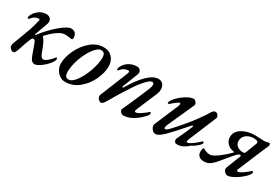

<svg xmlns="http://www.w3.org/2000/svg" viewBox="31 -1050 2450 1691"><g transform="rotate(30 1256.0 -204.5)"><path d="M59 -23Q59 -37 60 -41.5Q61 -46 67 -62Q81 -100 89 -119Q116 -192 130.5 -232.5Q145 -273 155 -316Q161 -334 161 -344Q161 -353 152 -353Q135 -353 117 -344.5Q99 -336 78 -310Q75 -306 69 -306Q61 -306 61 -315Q60 -324 68.5 -341.5Q77 -359 86 -369Q108 -394 132 -407.5Q156 -421 191 -421Q215 -421 229 -407.5Q243 -394 243 -373Q243 -362 239 -351L193 -222Q191 -216 191 -215Q191 -212 193 -212Q197 -212 202 -219Q263 -299 335 -360Q407 -421 443 -421Q472 -421 486.5 -403.5Q501 -386 501 -360Q501 -352 498 -346.5Q495 -341 489 -341Q483 -341 457 -345Q450 -346 441.5 -347Q433 -348 424 -348Q387 -348 343.5 -316.5Q300 -285 264 -246Q260 -241 259.5 -238.5Q259 -236 262 -233Q280 -213 292 -187Q304 -161 313 -136.5Q322 -112 325 -104Q332 -85 341.5 -73Q351 -61 362 -61Q392 -61 441 -118Q444 -122 449 -128.5Q454 -135 458 -135Q461 -135 463.5 -131.5Q466 -128 466 -122Q466 -102 438 -69Q410 -36 374 -11Q338 14 318 14Q300 14 287 1Q274 -12 264 -40L227 -142Q220 -162 214 -169Q208 -176 197 -176Q186 -176 177 -153Q156 -102 143 -60L128 -17Q121 1 115 8Q109 15 99 15Q87 15 73 2Q59 -11 59 -23Z M516 -109Q516 -173 550.5 -246.5Q585 -320 644 -370.5Q703 -421 774 -421Q829 -421 861.5 -385.5Q894 -350 894 -294Q894 -230 860 -157.5Q826 -85 765 -35.5Q704 14 627 14Q598 14 572.5 -3Q547 -20 531.5 -48Q516 -76 516 -109ZM808 -334Q808 -388 768 -388Q734 -388 695.5 -337Q657 -286 630.5 -211.5Q604 -137 604 -75Q604 -19 644 -19Q679 -19 717.5 -72.5Q756 -126 782 -201.5Q808 -277 808 -334Z M953 -31Q953 -39 955 -43L1065 -315Q1073 -334 1073 -342Q1073 -352 1063 -352Q1044 -352 1025.5 -344Q1007 -336 987 -310Q984 -306 979 -306Q971 -306 970 -314Q969 -323 978 -340Q987 -357 997 -369Q1016 -392 1045 -406Q1074 -420 1111 -421Q1130 -421 1142 -409.5Q1154 -398 1154 -381Q1154 -375 1150 -363L1089 -206Q1088 -205 1088 -202Q1088 -198 1093 -198Q1099 -198 1101 -203Q1161 -306 1220.5 -363.5Q1280 -421 1331 -421Q1360 -421 1377 -400.5Q1394 -380 1394 -349Q1394 -325 1384 -301L1298 -98Q1291 -84 1291 -75Q1291 -64 1302 -64Q1319 -64 1354 -88Q1389 -112 1403 -126Q1409 -132 1412 -132Q1415 -132 1418 -129Q1421 -126 1421 -122Q1421 -111 1414 -100Q1371 -49 1319.5 -17.5Q1268 14 1221 14Q1207 14 1194.5 2.5Q1182 -9 1182 -23Q1182 -30 1184 -33L1220 -112Q1282 -253 1304 -309Q1313 -331 1313 -349Q1313 -369 1296 -371Q1265 -371 1197 -283Q1175 -255 1125.5 -177Q1076 -99 1035 -27Q1023 -6 1013 4.5Q1003 15 992 15Q980 15 966.5 0.5Q953 -14 953 -31Z M1494 -45Q1494 -50 1496 -56L1597 -294Q1605 -312 1605 -322Q1605 -332 1598 -332Q1590 -332 1568 -315.5Q1546 -299 1524 -279Q1519 -274 1513 -274Q1505 -274 1505 -280Q1505 -293 1519 -313Q1557 -362 1606 -393Q1655 -424 1687 -424Q1698 -424 1709.5 -411Q1721 -398 1721 -385Q1721 -382 1719 -376Q1677 -285 1646 -214L1601 -114Q1591 -92 1591 -79Q1591 -66 1600 -66Q1613 -66 1643 -97.5Q1673 -129 1727 -193Q1770 -243 1812.5 -301.5Q1855 -360 1871 -389Q1889 -421 1909 -421Q1925 -421 1936.5 -404.5Q1948 -388 1943 -375L1826 -94Q1820 -81 1820 -71Q1820 -61 1829 -61Q1844 -61 1879 -86.5Q1914 -112 1940 -138Q1942 -140 1943 -140Q1947 -140 1950.5 -136.5Q1954 -133 1954 -129Q1954 -116 1925.5 -91Q1897 -66 1873 -56Q1848 -32 1818.5 -17Q1789 -2 1761 -2Q1751 -2 1746 -3Q1738 -5 1732 -14Q1726 -23 1726 -33Q1726 -37 1728 -43Q1784 -161 1799 -203Q1800 -206 1800 -210Q1800 -215 1796 -215Q1792 -215 1787 -210Q1683 -90 1630.5 -38Q1578 14 1546 14Q1527 14 1510.5 -6Q1494 -26 1494 -45Z M2235 -33Q2235 -36 2237 -42L2293 -186L2295 -194Q2295 -201 2289 -201Q2280 -201 2272.5 -196.5Q2265 -192 2255 -182Q2237 -164 2191 -107Q2145 -48 2112.5 -19Q2080 10 2040 10Q2003 10 1985.5 -7Q1968 -24 1968 -50Q1968 -77 1980 -93Q2012 -69 2055 -69Q2078 -69 2126 -103Q2174 -137 2225 -189Q2233 -197 2221 -197Q2178 -203 2153.5 -230.5Q2129 -258 2129 -292Q2129 -348 2183 -382Q2237 -416 2316 -416Q2339 -416 2369 -414Q2395 -412 2406 -412Q2420 -412 2436.5 -416.5Q2453 -421 2456 -421Q2467 -421 2467 -401Q2467 -397 2463 -388Q2459 -379 2456 -373Q2454 -367 2450.5 -360Q2447 -353 2443 -343L2337 -90Q2331 -78 2331 -71Q2331 -62 2341 -62Q2359 -62 2395 -87.5Q2431 -113 2446 -129Q2449 -132 2450 -132Q2454 -132 2457.5 -128.5Q2461 -125 2461 -121Q2461 -102 2427.5 -69.5Q2394 -37 2350 -11.5Q2306 14 2279 14Q2263 14 2249 -1.5Q2235 -17 2235 -33ZM2318 -245 2361 -357Q2363 -363 2363 -366Q2363 -388 2316 -388Q2274 -388 2243 -364Q2212 -340 2212 -302Q2212 -269 2236 -250.5Q2260 -232 2298 -232Q2312 -232 2318 -245Z"/></g></svg>

Font: EB Garamond Medium
Style: Italic
Weight: 500
Italic angle: -17.2°
Designer: Georg Duffner and Octavio Pardo
Foundry: Georg Duffner
Version: Version 1.000